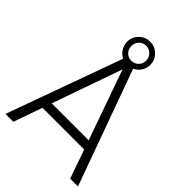

<svg xmlns="http://www.w3.org/2000/svg" viewBox="-259 -1025 1140 1140"><g transform="rotate(45 310.5 -455.5)"><path d="M549.8 0 486.3 -181.2H136.2L72.3 0H6.3L268.6 -726.1Q243.7 -738.3 228.8 -762.2Q213.9 -786.1 213.9 -814Q213.9 -854.5 242.2 -882.8Q270.5 -911.1 311 -911.1Q351.6 -911.1 380.1 -882.6Q408.7 -854 408.7 -814Q408.7 -785.6 393.3 -761.5Q377.9 -737.3 352.5 -726.1L615.2 0ZM250 -814Q250 -787.6 267.3 -769.5Q284.7 -751.5 311 -751.5Q337.4 -751.5 355.5 -769.5Q373.5 -787.6 373.5 -814Q373.5 -840.3 355.5 -858.9Q337.4 -877.4 311 -877.4Q284.7 -877.4 267.3 -859.1Q250 -840.8 250 -814ZM156.2 -238.8H466.3L311 -678.7Z"/></g></svg>

Font: Now Alt Light
Style: Regular
Weight: 300
Designer: Alfredo Marco Pradil
Foundry: Alfredo Marco Pradil
Version: Version 1.002;PS 001.002;hotconv 1.0.88;makeotf.lib2.5.64775